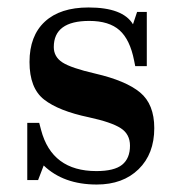

<svg xmlns="http://www.w3.org/2000/svg" viewBox="-20 -482 478 514"><path d="M239 12Q150 12 97 -39L82 0H53V-153H85L90 -134Q119 -24 238 -24Q286 -24 307 -41Q328 -58 328 -92Q328 -123 303 -139Q278 -155 218 -168Q137 -185 98 -215.5Q59 -246 59 -316Q59 -386 100 -424Q141 -462 217 -462Q309 -462 336 -417L347 -450H373V-305H342L339 -320Q328 -376 300 -401Q272 -426 219 -426Q124 -426 124 -356Q124 -330 147 -315Q170 -300 235 -285Q317 -266 355 -234.5Q393 -203 393 -139Q393 -70 351 -29Q309 12 239 12Z"/></svg>

Font: Libre Bodoni
Style: Regular
Weight: 400
Designer: Pablo Impallari, Rodrigo Fuenzalida
Foundry: Pablo Impallari, Rodrigo Fuenzalida
Version: Version 1.001